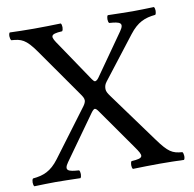

<svg xmlns="http://www.w3.org/2000/svg" viewBox="-75 -723 809 800"><g transform="rotate(-10 330.0 -322.5)"><path d="M538 -102 385 -312C375.2 -325.4 369 -335 369 -345C369 -354 369.9 -363.2 379 -375L516 -552C550.7 -596.9 582.3 -609.7 627 -614C633 -620 633 -641 627 -647C597 -646 560 -645 537 -645C514 -645 472 -646 432 -647C426 -641 426 -620 432 -614C476.3 -611 494.5 -605.4 471 -572L348 -397C342 -388.5 336 -385 332 -385C329 -385 324.8 -389 320 -396L209.5 -559.8C181.3 -599.8 177 -611 233 -614C239 -620 239 -641 233 -647C196 -646 159 -645 119 -645C80 -645 47 -646 17 -647C11 -641 12 -620 18 -614C60 -611 78.5 -605.7 119.7 -547L262 -344C270.2 -332.3 276 -324 276 -314C276 -308 271.9 -298.9 266 -291L118 -93C83.7 -47.1 51.7 -35.3 7 -31C1 -25 1 -4 7 2C37 1 74 0 97 0C120 0 162 1 202 2C208 -4 208 -25 202 -31C157.7 -34 138.8 -39 163 -73L295 -258C300.7 -266 307 -272 310 -272C314 -272 318.4 -269 324 -261L447.5 -85.2C475.8 -44.9 480 -34 424 -31C418 -25 418 -4 424 2C461 1 498 0 538 0C577 0 610 1 640 2C646 -4 645 -25 639 -31C597 -34 580.4 -43.7 538 -102Z"/></g></svg>

Font: Libertinus Math
Style: Regular
Weight: 400
Designer: Philipp H. Poll
Foundry: Khaled Hosny
Version: Version 6.2